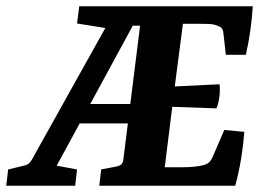

<svg xmlns="http://www.w3.org/2000/svg" viewBox="-45 -593 844 613"><path d="M272 0 278 -52 325 -61Q336 -63 342 -68Q348 -73 349 -85L410 -573H762Q760 -537 754.5 -497.5Q749 -458 740 -418H676L669 -481Q668 -494 664.5 -500.5Q661 -507 649 -511Q637 -516 621.5 -516.5Q606 -517 592 -517H539L513 -317L656 -324Q658 -305 655.5 -284.5Q653 -264 646 -247L505 -252L481 -59H536Q558 -59 577 -61Q596 -63 609 -67Q620 -71 626 -78.5Q632 -86 637 -99L671 -178L735 -172Q732 -131 725 -87.5Q718 -44 706 0ZM-25 0 -19 -52 35 -65Q48 -68 56 -82L330 -573H439L429 -511H379L136 -64L201 -52L195 0ZM169 -199 195 -261H420L413 -199ZM314 -500 201 -518 208 -573H351Z"/></svg>

Font: Rasa
Style: Bold Italic
Weight: 700
Italic angle: -7.10001°
Designer: Anna Giedrys (Yrsa+Rasa design), David Brezina (Yrsa art-direction, Rasa art-direction, design)
Foundry: Rosetta Type Foundry
Version: Version 2.004